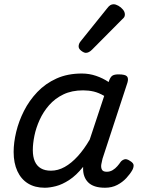

<svg xmlns="http://www.w3.org/2000/svg" viewBox="-20 -864 663 901"><path d="M190 17Q144 17 111.5 -3Q79 -23 61.5 -61Q44 -99 44 -151Q44 -195 56 -245Q68 -295 92.5 -343.5Q117 -392 155 -432Q193 -472 245 -495.5Q297 -519 364 -519Q399 -519 431 -508Q463 -497 490 -479L491 -483Q498 -503 507.5 -509Q517 -515 536 -515Q568 -515 576 -505.5Q584 -496 578 -476L461 -119Q458 -108 455.5 -93.5Q453 -79 458 -68.5Q463 -58 481 -58Q496 -58 508.5 -65.5Q521 -73 530.5 -84Q540 -95 546 -104Q552 -112 563 -116Q574 -120 590 -109Q607 -99 607 -88Q607 -77 601 -66Q591 -48 573 -28.5Q555 -9 530 4Q505 17 473 17Q445 17 425.5 10.5Q406 4 394 -8Q382 -20 376 -36Q370 -52 370 -71Q370 -74 370 -76.5Q370 -79 370 -81Q338 -41 305 -19.5Q272 2 242.5 9.5Q213 17 190 17ZM134 -160Q134 -128 143.5 -106.5Q153 -85 172 -74Q191 -63 219 -63Q252 -63 283.5 -80.5Q315 -98 345 -131Q375 -164 401 -209L469 -414Q443 -429 419.5 -434.5Q396 -440 370 -440Q317 -440 277.5 -421Q238 -402 210.5 -370.5Q183 -339 166 -301.5Q149 -264 141.5 -227Q134 -190 134 -160ZM383 -616Q374 -616 361.5 -625.5Q349 -635 349 -646Q349 -653 351.5 -659Q354 -665 359 -671L482 -824Q491 -836 498 -840Q505 -844 513 -844Q523 -844 535.5 -837Q548 -830 557 -819Q566 -808 566 -796Q566 -788 562.5 -783Q559 -778 553 -773L412 -631Q397 -616 383 -616Z"/></svg>

Font: Playwrite IE
Style: Regular
Weight: 400
Designer: Veronika Burian, José Scaglione
Foundry: TypeTogether
Version: Version 1.002